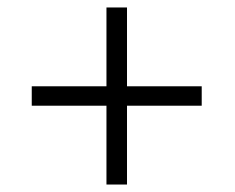

<svg xmlns="http://www.w3.org/2000/svg" viewBox="-20 -512 629 514"><path d="M65 -229H520V-281H65ZM265 -492V-18H320V-492Z"/></svg>

Font: Jost Light
Style: Regular
Weight: 300
Version: Version 3.710